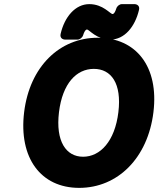

<svg xmlns="http://www.w3.org/2000/svg" viewBox="-20 -874 786 931"><path d="M364 37C551 37 697 -108 724 -330C751 -551 640 -691 454 -691C269 -691 124 -551 97 -330C70 -108 178 37 364 37ZM383 -114C300 -114 249 -189 266 -330C283 -470 351 -540 435 -540C519 -540 571 -470 554 -330C537 -189 466 -114 383 -114ZM515 -682C584 -682 635 -745 654 -826C659 -847 643 -854 632 -854H571C560 -854 548 -845 544 -833C535 -804 526 -806 526 -806C514 -806 480 -854 413 -854C345 -854 293 -792 274 -710C269 -689 285 -682 296 -682H356C367 -682 379 -691 383 -703C392 -732 401 -731 402 -731C412 -731 448 -682 515 -682Z"/></svg>

Font: Falling Sky
Style: BlkObl
Weight: 900
Designer: Paul D. Hunt
Foundry: Adobe Systems Incorporated
Version: Version 1.02